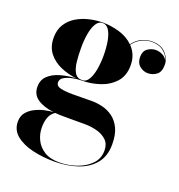

<svg xmlns="http://www.w3.org/2000/svg" viewBox="-132 -581 889 951"><g transform="rotate(20 313.0 -105.0)"><path d="M53 -60.5Q53 -96.5 76.8 -118.8Q100.5 -141 138.5 -151.8Q176.5 -162.5 218.5 -165Q176 -169.5 136.2 -186.5Q96.5 -203.5 71 -235.5Q45.5 -267.5 45.5 -316.5Q45.5 -358 64 -387.2Q82.5 -416.5 112.5 -434.5Q142.5 -452.5 178.5 -461Q214.5 -469.5 249.5 -469.5Q293.5 -469.5 337.5 -456.5Q381.5 -443.5 411.5 -414Q432.5 -442.5 459.8 -453.8Q487 -465 511 -465Q559 -465 584 -437.2Q609 -409.5 609 -377Q609 -339.5 588.5 -324.5Q568 -309.5 543.5 -309.5Q519.5 -309.5 500 -325.8Q480.5 -342 480.5 -372.5Q480.5 -403.5 500.2 -417.5Q520 -431.5 543.5 -431.5Q561 -431.5 578.8 -422.5Q596.5 -413.5 604 -397Q597.5 -423 573.5 -442.8Q549.5 -462.5 511 -462.5Q487 -462.5 460.5 -451Q434 -439.5 413.5 -412Q431 -394.5 441 -370.8Q451 -347 451 -316.5Q451 -261.5 420.2 -227.8Q389.5 -194 343 -178.8Q296.5 -163.5 249.5 -163.5Q246.5 -163.5 243.5 -163.5Q224 -163 200.2 -158.2Q176.5 -153.5 159 -143.2Q141.5 -133 141.5 -116Q141.5 -96 166.2 -90.2Q191 -84.5 232 -84.5Q258.5 -84.5 284 -85Q309.5 -85.5 331 -85.5Q359 -85.5 388.5 -78.2Q418 -71 443 -52.5Q468 -34 483.5 -1.5Q499 31 499 82Q499 145 466.2 184.2Q433.5 223.5 378.5 241.8Q323.5 260 257.5 260Q197.5 260 143.5 247.5Q89.5 235 55.2 207.2Q21 179.5 21 135Q21 105.5 37.2 86Q53.5 66.5 77.5 54.8Q101.5 43 127 37.5Q152.5 32 171 31Q117 24.5 85 2.5Q53 -19.5 53 -60.5ZM190.5 -316.5Q190.5 -278.5 194 -244Q197.5 -209.5 210 -187.8Q222.5 -166 249.5 -166Q270.5 -166 283.5 -187.8Q296.5 -209.5 302.5 -244Q308.5 -278.5 308.5 -316.5Q308.5 -357.5 302.5 -391.5Q296.5 -425.5 283.5 -446.2Q270.5 -467 249.5 -467Q229 -467 216 -446.2Q203 -425.5 196.8 -391.5Q190.5 -357.5 190.5 -316.5ZM142.5 122Q142.5 155 157 185.5Q171.5 216 202.2 235.8Q233 255.5 282 255.5Q327 255.5 371 240.8Q415 226 444.2 196.8Q473.5 167.5 473.5 124Q473.5 89.5 453 70Q432.5 50.5 401.2 42.2Q370 34 337.5 34H224Q201 34 180.5 32Q159.5 45.5 151 68.2Q142.5 91 142.5 122Z"/></g></svg>

Font: Bodoni* 72pt
Style: Bold
Weight: 700
Version: Version 2.3